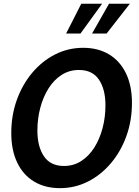

<svg xmlns="http://www.w3.org/2000/svg" viewBox="-20 -962 720 996"><path d="M291 14Q213.5 14 156.8 -20.2Q100 -54.5 69.2 -118.8Q38.5 -183 38.5 -272Q38.5 -363.5 67.2 -443.5Q96 -523.5 147.2 -584.5Q198.5 -645.5 266.2 -679.8Q334 -714 411.5 -714Q489 -714 545.8 -679.8Q602.5 -645.5 633.5 -581.5Q664.5 -517.5 664.5 -428Q664.5 -336.5 635.8 -256.5Q607 -176.5 555.8 -115.8Q504.5 -55 436.8 -20.5Q369 14 291 14ZM312 -101Q361.5 -101 401.2 -126.5Q441 -152 469 -196.2Q497 -240.5 512 -297Q527 -353.5 527 -415.5Q527 -499 493.2 -549Q459.5 -599 389.5 -599Q339.5 -599 299.8 -573.5Q260 -548 232 -503.8Q204 -459.5 189 -403Q174 -346.5 174 -284.5Q174 -201.5 208 -151.2Q242 -101 312 -101ZM457.5 -788 545.5 -942.5H653.5L533 -788ZM323 -788 401.5 -942.5H509.5L397.5 -788Z"/></svg>

Font: Cabin Condensed
Style: Bold Italic
Weight: 700
Width: 3
Italic angle: -10°
Designer: Pablo Impallari
Foundry: Pablo Impallari. http://www.impallari.com Igino Marini. http://www.ikern.com
Version: Version 3.001; ttfautohint (v1.8.3)